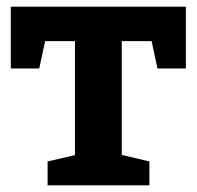

<svg xmlns="http://www.w3.org/2000/svg" viewBox="-20 -554 588 574"><path d="M122.3 0V-71.3L231.3 -96.7L204 -61.3V-452.7L234.7 -431H92.7L120.7 -458L97.3 -349.3H12.3V-534H535.7V-349.3H450.7L428.7 -452.7L454.3 -431H315L344 -452.7V-61.3L319.7 -96.7L426.7 -71.3V0Z"/></svg>

Font: Bitter Thin
Style: Regular
Weight: 100
Designer: Sol Matas, and Bitter project Authors
Foundry: Sol Matas
Version: Version 2.002